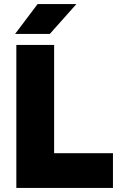

<svg xmlns="http://www.w3.org/2000/svg" viewBox="-20 -920 593 940"><path d="M60 0V-700H245V0ZM164 0V-170H533V0ZM54 -754 164 -900H354L224 -754Z"/></svg>

Font: Figtree Light Black
Style: Regular
Weight: 900
Version: Version 2.000